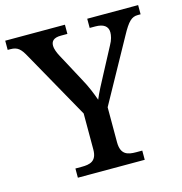

<svg xmlns="http://www.w3.org/2000/svg" viewBox="-110 -810 862 907"><g transform="rotate(-15 321.0 -357.0)"><path d="M160 0H487V-45H457C416 -45 382 -53 382 -114V-285L551 -591C584 -652 602 -669 632 -669H646V-714H397V-669H424C464 -669 486 -654 486 -624C486 -609 482 -588 468 -564L406 -447C383 -404 360 -361 348 -331C337 -362 322 -401 299 -442L225 -580C217 -595 208 -615 208 -633C208 -653 219 -669 256 -669H288V-714H-4V-669H9C45 -669 59 -654 80 -616L265 -286V-110C265 -52 231 -45 190 -45H160Z"/></g></svg>

Font: Noto Serif Medium
Style: Regular
Weight: 500
Designer: Monotype Design Team
Foundry: Monotype Imaging Inc.
Version: Version 2.013